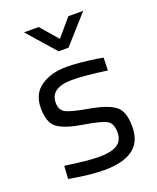

<svg xmlns="http://www.w3.org/2000/svg" viewBox="-139 -815 742 908"><g transform="rotate(-20 232.5 -361.0)"><path d="M229 -443Q120 -443 120 -367Q120 -332 145 -317.5Q170 -303 259 -287.5Q348 -272 385 -244Q422 -216 422 -139Q422 -62 372.5 -26Q323 10 228 10Q166 10 82 -4L52 -9L56 -74Q170 -57 228 -57Q286 -57 316.5 -75.5Q347 -94 347 -137.5Q347 -181 321 -196.5Q295 -212 207 -226Q119 -240 82 -267Q45 -294 45 -367Q45 -440 96.5 -475Q148 -510 225 -510Q286 -510 378 -496L406 -491L404 -427Q293 -443 229 -443ZM216 -592 93 -732H167L242 -645L316 -732H391L266 -592Z"/></g></svg>

Font: TitilliumWeb-Regular
Style: Regular
Weight: 400
Version: Version 1.001;PS 57.000;hotconv 1.0.70;makeotf.lib2.5.55311